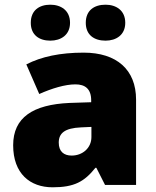

<svg xmlns="http://www.w3.org/2000/svg" viewBox="-20 -787 663 817"><path d="M111 -690C111 -638 147 -614 194 -614C239 -614 278 -638 278 -690C278 -743 239 -767 194 -767C147 -767 111 -743 111 -690ZM345 -690C345 -638 381 -614 429 -614C474 -614 513 -638 513 -690C513 -743 474 -767 429 -767C381 -767 345 -743 345 -690ZM336 -563C236 -563 156 -546 92 -513L147 -387C201 -411 257 -428 301 -428C342 -428 368 -409 368 -360V-352L276 -349C120 -342 36 -287 36 -169C36 -48 108 10 204 10C296 10 339 -14 386 -73H390L427 0H559V-363C559 -491 476 -563 336 -563ZM325 -245 369 -247V-204C369 -157 331 -125 285 -125C252 -125 230 -142 230 -180C230 -220 255 -242 325 -245Z"/></svg>

Font: Noto Sans Gurmukhi Black
Style: Regular
Weight: 900
Designer: Jelle Bosma - Monotype Design Team
Foundry: Monotype Imaging Inc.
Version: Version 2.004